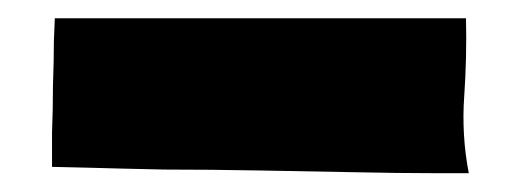

<svg xmlns="http://www.w3.org/2000/svg" viewBox="-20 -382 561 207"><path d="M75.2 -201.2Q109.4 -200.2 157.2 -199.2Q205.1 -199.2 259.8 -198.2Q315.4 -197.3 363.3 -196.3Q411.1 -195.3 445.3 -195.3Q478.5 -195.3 484.4 -195.3Q484.4 -195.3 485.4 -195.3Q477.5 -236.3 480.5 -278.3Q483.4 -320.3 482.4 -362.3Q469.7 -362.3 432.6 -362.3Q396.5 -362.3 346.7 -362.3Q298.8 -362.3 245.1 -362.3Q191.4 -362.3 144.5 -362.3Q99.6 -362.3 70.3 -362.3Q40 -362.3 39.1 -362.3Q39.1 -359.4 38.1 -337.9Q38.1 -317.4 37.1 -290Q37.1 -263.7 36.1 -239.3Q36.1 -213.9 36.1 -202.1Q41 -202.1 75.2 -201.2Z"/></svg>

Font: Londrina Solid
Style: NNS
Weight: 400
Designer: Marcelo Magalhaes
Version: Version 1.002